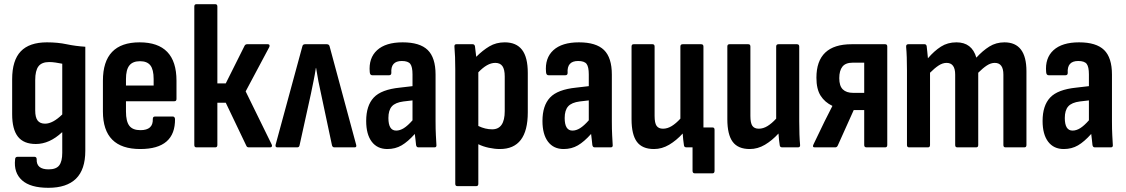

<svg xmlns="http://www.w3.org/2000/svg" viewBox="-20 -703 5372 916"><path d="M211 193Q125 193 85 157Q45 121 52 58Q52 45 64 45H144Q155 45 155 57Q153 105 212 105Q248 105 262.5 86Q277 67 277 26V-19Q277 -34 277 -46.5Q277 -59 277 -71L276 -72Q216 -16 151 -16Q93 -16 65.5 -51Q38 -86 38 -158V-325Q38 -415 79 -458Q120 -501 204 -501Q255 -501 297.5 -492Q340 -483 387 -480V16Q387 106 342.5 149.5Q298 193 211 193ZM195 -113Q232 -113 277 -157V-399Q262 -402 245.5 -404.5Q229 -407 215 -407Q179 -407 163.5 -386.5Q148 -366 148 -321V-176Q148 -143 159.5 -128Q171 -113 195 -113Z M649 8Q471 8 471 -171V-318Q471 -501 646 -501Q822 -501 822 -318V-231Q822 -220 812 -220H581V-171Q581 -124 597 -103Q613 -82 650 -82Q711 -82 709 -135Q709 -147 719 -147H805Q813 -147 815 -136Q817 8 649 8ZM581 -295H713V-326Q713 -371 697.5 -391Q682 -411 648 -411Q613 -411 597 -390.5Q581 -370 581 -326Z M1276 -14Q1279 -8 1277 -4Q1275 0 1269 0H1167Q1158 0 1155 -8L1057 -213H1017V-11Q1017 0 1007 0H917Q907 0 907 -11V-672Q907 -683 917 -683H1007Q1017 -683 1017 -672V-305H1057L1147 -485Q1151 -492 1159 -492H1258Q1264 -492 1265.5 -488Q1267 -484 1265 -479L1152 -267Z M1303 0Q1292 0 1295 -13L1422 -480Q1424 -492 1435 -492H1539Q1551 -492 1553 -480L1679 -13Q1683 0 1672 0H1575Q1567 0 1564 -9L1512 -254Q1505 -285 1499 -315.5Q1493 -346 1488 -379H1487Q1482 -346 1475.5 -315Q1469 -284 1463 -254L1409 -9Q1407 0 1398 0Z M1828 8Q1780 8 1753.5 -27Q1727 -62 1727 -126Q1727 -199 1763 -237.5Q1799 -276 1888 -285L1948 -292V-348Q1948 -384 1937.5 -398Q1927 -412 1897 -412Q1843 -412 1847 -355Q1847 -344 1836 -344H1756Q1745 -344 1744 -359Q1738 -426 1779 -463.5Q1820 -501 1901 -501Q1983 -501 2020.5 -464.5Q2058 -428 2058 -347V-125Q2058 -85 2059.5 -58Q2061 -31 2062 -13Q2064 0 2053 0H1976Q1967 0 1965 -11Q1964 -20 1962.5 -34.5Q1961 -49 1959 -64Q1926 -27 1896 -9.5Q1866 8 1828 8ZM1833 -140Q1833 -80 1870 -80Q1888 -80 1906.5 -91.5Q1925 -103 1948 -129V-224L1905 -219Q1866 -214 1849.5 -195.5Q1833 -177 1833 -140Z M2162 185Q2152 185 2152 174V-372Q2152 -403 2151 -430.5Q2150 -458 2148 -480Q2147 -492 2157 -492H2235Q2244 -492 2246 -482Q2249 -461 2252 -432Q2283 -463 2315 -482Q2347 -501 2388 -501Q2443 -501 2470.5 -465.5Q2498 -430 2498 -355V-167Q2498 8 2365 8Q2340 8 2312 2Q2284 -4 2262 -15V174Q2262 185 2252 185ZM2343 -403Q2323 -403 2303 -391.5Q2283 -380 2262 -358V-102Q2295 -86 2328 -86Q2388 -86 2388 -173V-338Q2388 -372 2377 -387.5Q2366 -403 2343 -403Z M2669 8Q2621 8 2594.5 -27Q2568 -62 2568 -126Q2568 -199 2604 -237.5Q2640 -276 2729 -285L2789 -292V-348Q2789 -384 2778.5 -398Q2768 -412 2738 -412Q2684 -412 2688 -355Q2688 -344 2677 -344H2597Q2586 -344 2585 -359Q2579 -426 2620 -463.5Q2661 -501 2742 -501Q2824 -501 2861.5 -464.5Q2899 -428 2899 -347V-125Q2899 -85 2900.5 -58Q2902 -31 2903 -13Q2905 0 2894 0H2817Q2808 0 2806 -11Q2805 -20 2803.5 -34.5Q2802 -49 2800 -64Q2767 -27 2737 -9.5Q2707 8 2669 8ZM2674 -140Q2674 -80 2711 -80Q2729 -80 2747.5 -91.5Q2766 -103 2789 -129V-224L2746 -219Q2707 -214 2690.5 -195.5Q2674 -177 2674 -140Z M3100 8Q3044 8 3018.5 -26.5Q2993 -61 2993 -134V-481Q2993 -492 3003 -492H3093Q3103 -492 3103 -481V-150Q3103 -116 3112.5 -102.5Q3122 -89 3143 -89Q3164 -89 3184.5 -101.5Q3205 -114 3226 -137V-481Q3226 -492 3237 -492H3325Q3336 -492 3336 -481V-125Q3336 -108 3336 -95H3379Q3389 -95 3389 -84V112Q3389 124 3379 124H3295Q3284 124 3284 112V0H3255Q3244 0 3243 -10Q3239 -36 3237 -66Q3207 -33 3172.5 -12.5Q3138 8 3100 8Z M3557 8Q3501 8 3475.5 -26.5Q3450 -61 3450 -134V-481Q3450 -492 3460 -492H3550Q3560 -492 3560 -481V-150Q3560 -116 3569.5 -102.5Q3579 -89 3600 -89Q3621 -89 3641.5 -101.5Q3662 -114 3683 -137V-481Q3683 -492 3694 -492H3782Q3793 -492 3793 -481V-125Q3793 -90 3794 -62Q3795 -34 3797 -13Q3799 0 3787 0H3712Q3701 0 3700 -10Q3696 -36 3694 -66Q3664 -33 3629.5 -12.5Q3595 8 3557 8Z M3867 0Q3854 0 3861 -14L3914 -124Q3923 -142 3932.5 -160.5Q3942 -179 3951 -197V-198Q3915 -215 3895 -246.5Q3875 -278 3875 -332Q3875 -492 4043 -492H4203Q4213 -492 4213 -481V-11Q4213 0 4203 0H4114Q4103 0 4103 -11V-178H4053L3977 -9Q3973 0 3965 0ZM4050 -260H4103V-404H4048Q4014 -404 3999 -385Q3984 -366 3984 -330Q3984 -293 4001 -276.5Q4018 -260 4050 -260Z M4317 0Q4307 0 4307 -11V-367Q4307 -401 4306 -429.5Q4305 -458 4303 -479Q4302 -492 4313 -492H4391Q4399 -492 4401 -483Q4402 -470 4404 -455.5Q4406 -441 4407 -425Q4437 -460 4469 -480.5Q4501 -501 4543 -501Q4617 -501 4638 -428Q4668 -461 4700 -481Q4732 -501 4772 -501Q4877 -501 4877 -363V-11Q4877 0 4867 0H4777Q4767 0 4767 -11V-347Q4767 -403 4726 -403Q4707 -403 4688 -390.5Q4669 -378 4647 -356V-11Q4647 0 4637 0H4547Q4537 0 4537 -11V-347Q4537 -403 4496 -403Q4477 -403 4458 -390.5Q4439 -378 4417 -356V-11Q4417 0 4407 0Z M5055 8Q5007 8 4980.5 -27Q4954 -62 4954 -126Q4954 -199 4990 -237.5Q5026 -276 5115 -285L5175 -292V-348Q5175 -384 5164.5 -398Q5154 -412 5124 -412Q5070 -412 5074 -355Q5074 -344 5063 -344H4983Q4972 -344 4971 -359Q4965 -426 5006 -463.5Q5047 -501 5128 -501Q5210 -501 5247.5 -464.5Q5285 -428 5285 -347V-125Q5285 -85 5286.5 -58Q5288 -31 5289 -13Q5291 0 5280 0H5203Q5194 0 5192 -11Q5191 -20 5189.5 -34.5Q5188 -49 5186 -64Q5153 -27 5123 -9.5Q5093 8 5055 8ZM5060 -140Q5060 -80 5097 -80Q5115 -80 5133.5 -91.5Q5152 -103 5175 -129V-224L5132 -219Q5093 -214 5076.5 -195.5Q5060 -177 5060 -140Z"/></svg>

Font: Sofia Sans Condensed
Style: Bold
Weight: 700
Designer: Botio Nikoltchev, Ani Petrova
Foundry: lettersoup
Version: Version 4.101; ttfautohint (v1.8.4.7-5d5b)